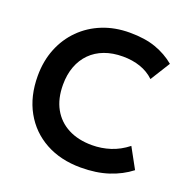

<svg xmlns="http://www.w3.org/2000/svg" viewBox="-129 -838 957 976"><g transform="rotate(20 349.0 -350.0)"><path d="M409 15Q300 15 218 -30Q136 -75 90.5 -156.8Q45 -238.5 45 -349Q45 -429.5 71.8 -496.2Q98.5 -563 147.8 -612.2Q197 -661.5 263.8 -688.2Q330.5 -715 410.5 -715Q493 -715 551.5 -694.2Q610 -673.5 655.5 -635.5L589 -529Q557 -559.5 514.2 -574.2Q471.5 -589 419.5 -589Q364 -589 320 -572.5Q276 -556 245 -524.8Q214 -493.5 197.5 -449.5Q181 -405.5 181 -350.5Q181 -275 210.5 -221.8Q240 -168.5 294.5 -140Q349 -111.5 424 -111.5Q474.5 -111.5 522.8 -127Q571 -142.5 614 -176.5L674 -67Q624 -28 558.2 -6.5Q492.5 15 409 15Z"/></g></svg>

Font: Geologica Medium
Style: Regular
Weight: 500
Designer: Sindre Bremnes, Frode Helland
Foundry: Monokrom Skriftforlag AS
Version: Version 1.010;gftools[0.9.28]